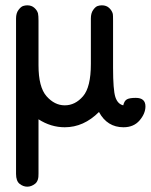

<svg xmlns="http://www.w3.org/2000/svg" viewBox="-20 -472 565 718"><path d="M40 178.2V-402.8Q40 -422.9 49.1 -434.8Q58.1 -446.8 66.2 -449.5Q74.2 -452.1 82 -452.1Q98.1 -452.1 108.6 -442.6Q119.1 -433.1 122.1 -421.9Q124 -413.1 124 -394V-228Q124 -146 154.1 -112.1Q184.1 -78.1 222.2 -78.1Q261.2 -78.1 290.5 -112.1Q319.8 -146 319.8 -232.9V-402.8Q319.8 -422.9 328.4 -434.8Q336.9 -446.8 345 -449.5Q353 -452.1 360.8 -452.1Q377.9 -452.1 388.4 -442.1Q398.9 -432.1 401.9 -419.9Q402.8 -416 402.8 -395V-219.2Q402.8 -135.3 411.4 -109.1Q419.9 -83 440.9 -78.1Q444.8 -95.2 454.8 -100.6Q464.8 -106 487.8 -106Q523.9 -106 523.9 -74.2Q523.9 -47.4 502 -21.7Q480 3.9 441.9 3.9Q380.9 3.9 350.1 -53.2Q293 3.9 222.2 3.9Q170.4 3.9 124 -25.9V176.8Q125 204.6 111.1 215.3Q97.2 226.1 82 226.1Q66.9 226.1 53.5 215.6Q40 205.1 40 178.2Z"/></svg>

Font: CMU Typewriter Text
Style: Bold
Weight: 700
Version: Version 0.7.0